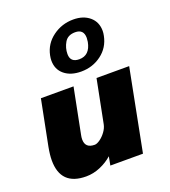

<svg xmlns="http://www.w3.org/2000/svg" viewBox="-140 -862 860 973"><g transform="rotate(-20 290.0 -375.0)"><path d="M21 -126Q21 -156 29 -198L77 -441H253L205 -198Q202 -185 202 -173Q202 -126 253 -126Q265 -126 282 -138Q299 -150 313 -169Q327 -188 331 -208L377 -441H553L467 0H291L300 -47Q272 -22 234.5 -6Q197 10 158 10Q21 10 21 -126ZM192 -602Q192 -614 195 -629Q207 -688 256 -724Q305 -760 367 -760Q421 -760 454.5 -731.5Q488 -703 488 -655Q488 -643 485 -629Q473 -569 425.5 -533.5Q378 -498 316 -498Q260 -498 226 -526Q192 -554 192 -602ZM328 -560Q385 -560 398 -628Q400 -642 400 -649Q400 -696 354 -696Q314 -696 297 -667Q280 -638 280 -605Q280 -560 328 -560Z"/></g></svg>

Font: Teachers ExtraBold
Style: Italic
Weight: 800
Designer: Alfredo Marco Pradil & Chank Diesel
Version: Version 0.009